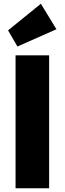

<svg xmlns="http://www.w3.org/2000/svg" viewBox="-20 -1004 345 1024"><path d="M63 0V-709H242V0ZM73 -756 23 -842 198 -984 281 -848Z"/></svg>

Font: Outfit Thin ExtraBold
Style: Regular
Weight: 800
Version: Version 1.100;gftools[0.9.27]